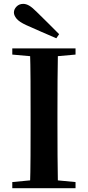

<svg xmlns="http://www.w3.org/2000/svg" viewBox="-20 -997 466 1017"><path d="M293.2 -816 278.3 -794.3Q238 -811.1 198.2 -828.9Q158.4 -846.7 118.4 -864.2Q81.4 -881.2 67.5 -898.4Q53.7 -915.6 53.7 -930.5Q53.7 -948.1 67.7 -962.3Q81.6 -976.5 103.1 -976.5Q118.5 -976.5 135 -966.9Q151.5 -957.3 175.7 -932.7Q203.9 -905.6 233.5 -875.8Q263 -846.1 293.2 -816ZM45.1 0V-32.6L198.2 -47.3H226L380.1 -32.6V0ZM138.6 0Q141.4 -85.2 141.7 -171.8Q142.1 -258.5 142.1 -346.1V-393.6Q142.1 -481.3 141.7 -567.7Q141.4 -654.1 138.6 -740.5H287Q285.3 -655.6 284.8 -568.4Q284.3 -481.3 284.3 -393.6V-346.9Q284.3 -259.9 284.8 -173.3Q285.3 -86.6 287 0ZM45.1 -707.9V-740.5H380.1V-707.9L226 -694.2H198.2Z"/></svg>

Font: Noto Serif JP
Style: Regular
Weight: 200
Designer: Ryoko NISHIZUKA 西塚涼子 (kana & ideographs); Frank Grießhammer (Latin, Greek & Cyrillic); Wenlong ZHANG 张文龙 (bopomofo); San
Foundry: Adobe
Version: Version 2.001;hotconv 1.1.0;makeotfexe 2.6.0